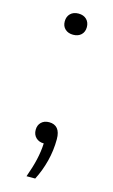

<svg xmlns="http://www.w3.org/2000/svg" viewBox="-111 -591 466 789"><g transform="rotate(15 122.0 -196.5)"><path d="M168.5 -25Q168.5 22.5 156.8 68.5Q145 114.5 124.5 154H87.5Q103 111.5 111.2 75.8Q119.5 40 121 5.5Q100.5 5.5 87.5 -7Q74.5 -19.5 74.5 -40Q74.5 -60 87 -72.2Q99.5 -84.5 120.5 -84.5Q143.5 -84.5 156 -69.8Q168.5 -55 168.5 -25ZM74.5 -501.5Q74.5 -522 87.2 -534.5Q100 -547 121.5 -547Q143 -547 155.8 -534.5Q168.5 -522 168.5 -501.5Q168.5 -481.5 155.8 -469.2Q143 -457 121.5 -457Q100.5 -457 87.5 -469Q74.5 -481 74.5 -501.5Z"/></g></svg>

Font: Encode Sans Expanded Light
Style: Regular
Weight: 300
Width: 7
Designer: Multiple Designers
Foundry: Impallari Type
Version: Version 2.000